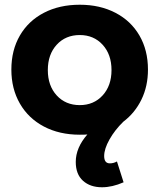

<svg xmlns="http://www.w3.org/2000/svg" viewBox="-20 -563 672 811"><path d="M420 96Q420 127 444 127Q460 127 474 119L502 207Q454 228 411 228Q361 228 330.5 200.5Q300 173 300 121Q300 61 349 5Q339 6 317 6Q231 6 165.5 -28.5Q100 -63 64 -125.5Q28 -188 28 -269Q28 -351 64 -413Q100 -475 165.5 -509Q231 -543 317 -543Q402 -543 467.5 -509Q533 -475 569 -413Q605 -351 605 -269Q605 -199 577.5 -142.5Q550 -86 501 -49Q465 -14 442.5 26Q420 66 420 96ZM317 -119Q376 -119 413.5 -160Q451 -201 451 -267Q451 -333 413.5 -374Q376 -415 317 -415Q257 -415 219.5 -374Q182 -333 182 -267Q182 -201 219.5 -160Q257 -119 317 -119Z"/></svg>

Font: Argentum Sans SemiBold
Style: Regular
Weight: 600
Designer: Julieta Ulanovsky (Modified by Cristiano Sobral)
Foundry: Julieta Ulanovsky
Version: Version 5.001;November 22, 2018;FontCreator 11.5.0.2425 64-b